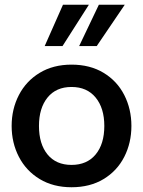

<svg xmlns="http://www.w3.org/2000/svg" viewBox="-20 -778 603 808"><path d="M29 -248Q29 -319 59.5 -378Q90 -437 147 -471.5Q204 -506 281 -506Q359 -506 416 -471.5Q473 -437 503 -378Q533 -319 533 -248Q533 -177 503 -118Q473 -59 416 -24.5Q359 10 281 10Q204 10 147 -24.5Q90 -59 59.5 -118Q29 -177 29 -248ZM419 -248Q419 -323 382.5 -367.5Q346 -412 281 -412Q216 -412 180 -367.5Q144 -323 144 -248Q144 -172 180 -128Q216 -84 281 -84Q346 -84 382.5 -128Q419 -172 419 -248ZM245 -758H354L243 -584H168ZM396 -758H505L387 -584H313Z"/></svg>

Font: Cabin SemiBold
Style: Regular
Weight: 600
Designer: Pablo Impallari
Foundry: Pablo Impallari. http://www.impallari.com Igino Marini. http://www.ikern.com
Version: Version 2.001